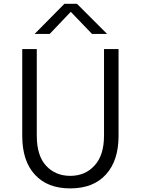

<svg xmlns="http://www.w3.org/2000/svg" viewBox="-20 -995 756 1032"><path d="M99.6 -264.6Q99.6 -381.8 99.6 -731.4Q119.1 -731.4 177.7 -731.4Q177.7 -615.2 177.7 -266.6Q177.7 -157.2 228.5 -103.5Q278.3 -49.8 357.4 -49.8Q438.5 -49.8 488.3 -105.5Q539.1 -160.2 539.1 -266.6Q539.1 -421.9 539.1 -731.4Q558.6 -731.4 617.2 -731.4Q617.2 -614.3 617.2 -264.6Q617.2 -131.8 549.8 -57.6Q482.4 17.6 357.4 17.6Q235.4 17.6 168 -55.7Q99.6 -128.9 99.6 -264.6ZM166 -812.5Q206.1 -853.5 326.2 -974.6Q342.8 -974.6 393.6 -974.6Q434.6 -934.6 555.7 -812.5Q535.2 -812.5 474.6 -812.5Q446.3 -841.8 360.4 -931.6Q332 -901.4 247.1 -812.5Q226.6 -812.5 166 -812.5Z"/></svg>

Font: Gothic A1
Style: Regular
Weight: 400
Designer: HanYang I&C Co.,Ltd.
Version: Version 2.50